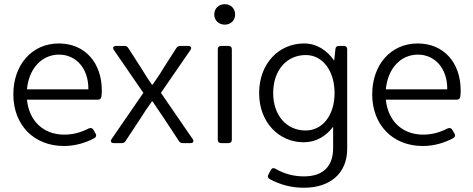

<svg xmlns="http://www.w3.org/2000/svg" viewBox="-20 -676 2234 907"><path d="M460.9 -249C460.9 -377.9 382.8 -470.7 257.8 -470.7C130.9 -470.7 43 -370.1 43 -230.5C43 -85.9 139.6 13.7 282.2 13.7C337.9 13.7 387.7 -2.9 425.8 -23.4C434.6 -28.3 436.5 -36.1 431.6 -44.9L420.9 -63.5C416 -71.3 408.2 -73.2 399.4 -69.3C359.4 -48.8 322.3 -40 283.2 -40C185.5 -40 117.2 -104.5 107.4 -205.1H442.4C451.2 -205.1 458 -210 459 -219.7C460.9 -230.5 460.9 -240.2 460.9 -249ZM397.5 -253.9H107.4C116.2 -352.5 177.7 -418 258.8 -418C337.9 -418 398.4 -354.5 397.5 -253.9Z M657.2 -237.3 506.8 -18.6C500 -7.8 504.9 0 517.6 0H554.7C562.5 0 568.4 -2 573.2 -9.8L642.6 -115.2C660.2 -142.6 677.7 -169.9 697.3 -196.3H701.2C719.7 -169.9 736.3 -142.6 755.9 -115.2L825.2 -9.8C830.1 -2 835.9 0 843.8 0H879.9C892.6 0 897.5 -7.8 890.6 -18.6L740.2 -237.3L879.9 -440.4C886.7 -451.2 881.8 -459 869.1 -459H831.1C823.2 -459 816.4 -455.1 812.5 -448.2L750 -350.6C735.4 -325.2 717.8 -300.8 701.2 -276.4H697.3C680.7 -300.8 664.1 -325.2 649.4 -350.6L585.9 -449.2C581.1 -457 575.2 -459 567.4 -459H528.3C515.6 -459 510.7 -451.2 517.6 -440.4Z M1042 -559.6C1070.3 -559.6 1090.8 -580.1 1090.8 -607.4C1090.8 -635.7 1070.3 -656.2 1042 -656.2C1012.7 -656.2 992.2 -635.7 992.2 -607.4C992.2 -580.1 1012.7 -559.6 1042 -559.6ZM1008.8 -443.4V-15.6C1008.8 -5.9 1014.6 0 1024.4 0H1059.6C1069.3 0 1075.2 -5.9 1075.2 -15.6V-443.4C1075.2 -453.1 1069.3 -459 1059.6 -459H1024.4C1014.6 -459 1008.8 -453.1 1008.8 -443.4Z M1564.5 -444.3 1558.6 -389.6C1525.4 -437.5 1477.5 -470.7 1416 -470.7C1297.9 -470.7 1204.1 -376 1204.1 -236.3C1204.1 -97.7 1297.9 -3.9 1415 -3.9C1473.6 -3.9 1520.5 -33.2 1553.7 -77.1V23.4C1553.7 109.4 1506.8 157.2 1416 157.2C1370.1 157.2 1324.2 146.5 1281.2 121.1C1272.5 116.2 1264.6 117.2 1259.8 127L1248 148.4C1243.2 157.2 1245.1 165 1253.9 169.9C1304.7 197.3 1357.4 210.9 1416 210.9C1540 210.9 1620.1 142.6 1620.1 27.3V-443.4C1620.1 -453.1 1614.3 -459 1604.5 -459H1581.1C1571.3 -459 1565.4 -454.1 1564.5 -444.3ZM1423.8 -59.6C1333 -59.6 1270.5 -131.8 1270.5 -236.3C1270.5 -342.8 1333 -416 1424.8 -416C1503.9 -416 1560.5 -341.8 1560.5 -236.3C1560.5 -131.8 1503.9 -59.6 1423.8 -59.6Z M2156.2 -249C2156.2 -377.9 2078.1 -470.7 1953.1 -470.7C1826.2 -470.7 1738.3 -370.1 1738.3 -230.5C1738.3 -85.9 1835 13.7 1977.5 13.7C2033.2 13.7 2083 -2.9 2121.1 -23.4C2129.9 -28.3 2131.8 -36.1 2127 -44.9L2116.2 -63.5C2111.3 -71.3 2103.5 -73.2 2094.7 -69.3C2054.7 -48.8 2017.6 -40 1978.5 -40C1880.9 -40 1812.5 -104.5 1802.7 -205.1H2137.7C2146.5 -205.1 2153.3 -210 2154.3 -219.7C2156.2 -230.5 2156.2 -240.2 2156.2 -249ZM2092.8 -253.9H1802.7C1811.5 -352.5 1873 -418 1954.1 -418C2033.2 -418 2093.8 -354.5 2092.8 -253.9Z"/></svg>

Font: Ed Sans Neue Light
Style: Regular
Weight: 300
Designer: Stephen Hutchings
Version: Version 1.004;PS 001.004;hotconv 1.0.88;makeotf.lib2.5.64775